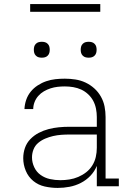

<svg xmlns="http://www.w3.org/2000/svg" viewBox="-20 -914 640 942"><path d="M263 8Q231 8 199.5 1Q168 -6 143.5 -26Q119 -46 106.5 -76Q94 -106 94 -138Q94 -164 102.5 -188.5Q111 -213 129 -231.5Q147 -250 170 -262Q193 -274 218 -280.5Q243 -287 268.5 -289.5Q294 -292 320 -292H455V-340Q455 -360 451 -380.5Q447 -401 437.5 -419Q428 -437 412.5 -451.5Q397 -466 378.5 -474.5Q360 -483 339.5 -486.5Q319 -490 298 -490Q280 -490 262.5 -488Q245 -486 228 -480.5Q211 -475 195.5 -466Q180 -457 168 -443.5Q156 -430 149.5 -413Q143 -396 143 -379H100Q101 -402 108.5 -424Q116 -446 130.5 -464Q145 -482 165 -495Q185 -508 207 -515.5Q229 -523 252 -525.5Q275 -528 298 -528Q324 -528 350 -524Q376 -520 399.5 -509Q423 -498 442.5 -480.5Q462 -463 475 -440Q488 -417 493 -391.5Q498 -366 498 -340V-38H563V0H455V-100Q444 -73 423.5 -51.5Q403 -30 376.5 -16.5Q350 -3 321 2.5Q292 8 263 8ZM276 -30Q298 -30 320.5 -33.5Q343 -37 364 -46Q385 -55 403 -69Q421 -83 433 -102.5Q445 -122 450 -144Q455 -166 455 -189V-254H320Q300 -254 280 -252.5Q260 -251 240.5 -246.5Q221 -242 202 -234Q183 -226 167.5 -213Q152 -200 144.5 -181Q137 -162 137 -142Q137 -117 148 -93.5Q159 -70 179.5 -55.5Q200 -41 225 -35.5Q250 -30 276 -30ZM415 -631Q407 -631 399.5 -633Q392 -635 386 -641Q380 -647 378 -654.5Q376 -662 376 -670Q376 -678 378 -685.5Q380 -693 386 -699Q392 -705 399.5 -707Q407 -709 415 -709Q423 -709 430.5 -707Q438 -705 444 -699Q450 -693 452 -685.5Q454 -678 454 -670Q454 -662 452 -654.5Q450 -647 444 -641Q438 -635 430.5 -633Q423 -631 415 -631ZM185 -631Q177 -631 169.5 -633Q162 -635 156 -641Q150 -647 148 -654.5Q146 -662 146 -670Q146 -678 148 -685.5Q150 -693 156 -699Q162 -705 169.5 -707Q177 -709 185 -709Q193 -709 200.5 -707Q208 -705 214 -699Q220 -693 222 -685.5Q224 -678 224 -670Q224 -662 222 -654.5Q220 -647 214 -641Q208 -635 200.5 -633Q193 -631 185 -631ZM128 -856V-894H472V-856Z"/></svg>

Font: Iosevka Etoile Extralight
Style: Regular
Weight: 200
Designer: Belleve Invis
Foundry: Belleve Invis
Version: Version 22.1.2; ttfautohint (v1.8.4)